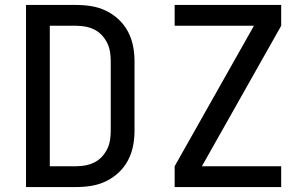

<svg xmlns="http://www.w3.org/2000/svg" viewBox="-20 -755 1240 775"><path d="M85 0V-735H288Q319 -735 349.5 -730Q380 -725 408 -711.5Q436 -698 459 -676.5Q482 -655 496.5 -627.5Q511 -600 517 -569.5Q523 -539 523 -508V-227Q523 -196 517 -165.5Q511 -135 496.5 -107.5Q482 -80 459 -58.5Q436 -37 408 -23.5Q380 -10 349.5 -5Q319 0 288 0ZM288 -84Q307 -84 325.5 -87.5Q344 -91 361 -99.5Q378 -108 391 -122Q404 -136 412.5 -153Q421 -170 424 -189Q427 -208 427 -227V-508Q427 -527 424 -546Q421 -565 412.5 -582Q404 -599 391 -613Q378 -627 361 -635.5Q344 -644 325.5 -647.5Q307 -651 288 -651H181V-84ZM685 0V-84L1005 -651H685V-735H1115V-651L795 -84H1115V0Z"/></svg>

Font: Iosevka Aile Medium
Style: Regular
Weight: 500
Designer: Belleve Invis
Foundry: Belleve Invis
Version: Version 27.3.5; ttfautohint (v1.8.4)